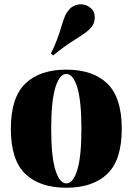

<svg xmlns="http://www.w3.org/2000/svg" viewBox="-20 -856 616 890"><path d="M30.8 0ZM544.4 -258.8Q544.4 -114.3 477.5 -50Q410.6 14.2 287.6 14.2Q164.1 14.2 97.2 -50Q30.3 -114.3 30.3 -258.8Q30.3 -403.8 97.4 -468.5Q164.6 -533.2 287.6 -533.2Q410.6 -533.2 477.5 -468.5Q544.4 -403.8 544.4 -258.8ZM217.3 -258.8Q217.3 -130.9 236.6 -68.4Q255.9 -5.9 287.6 -5.9Q319.3 -5.9 338.4 -68.4Q357.4 -130.9 357.4 -258.8Q357.4 -387.2 338.4 -450.2Q319.3 -513.2 287.6 -513.2Q255.9 -513.2 236.6 -450.2Q217.3 -387.2 217.3 -258.8ZM419.4 -774.9Q419.4 -748.5 402.8 -729Q391.6 -715.8 378.4 -706.1Q365.2 -696.3 338.4 -679.2Q275.9 -640.6 226.6 -599.1L215.8 -607.9Q245.1 -665.5 265.6 -736.3Q274.4 -766.1 281.5 -782.2Q288.6 -798.3 300.8 -812Q310.1 -823.2 324.7 -829.6Q339.4 -835.9 355 -835.9Q379.9 -835.9 398.9 -819.8Q419.4 -803.7 419.4 -774.9Z"/></svg>

Font: TypoPRO Playfair Display
Style: Regular
Weight: 900
Designer: Claus Eggers Sørensen
Foundry: Claus Eggers Sørensen
Version: Version 1.004;PS 001.004;hotconv 1.0.70;makeotf.lib2.5.58329